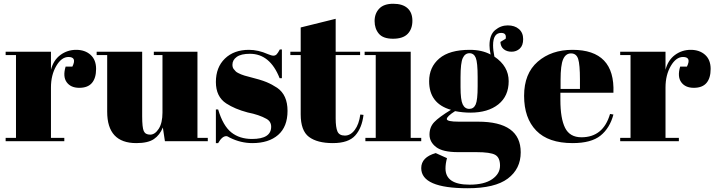

<svg xmlns="http://www.w3.org/2000/svg" viewBox="-20 -751 3803 1021"><path d="M344 -448Q307 -448 279 -400Q251 -352 251 -286V-18H322V0H10V-18H65V-458H10V-476H251V-380Q264 -431 301 -458.5Q338 -486 385 -486Q432 -486 461.5 -459.5Q491 -433 491 -384.5Q491 -336 469 -310Q447 -284 401.5 -284Q356 -284 334.5 -314Q313 -344 329 -397H365Q390 -448 344 -448Z M1085 0H857L846 -73Q830 -33 798.5 -11.5Q767 10 705 10Q550 10 550 -157V-458H494V-476H736V-133Q736 -73 744.5 -54Q753 -35 778.5 -35Q804 -35 824 -66Q844 -97 844 -152V-458H798V-476H1030V-18H1085Z M1128 10V-169H1140Q1166 -82 1210 -47Q1254 -12 1320 -12Q1422 -12 1422 -77Q1422 -105 1397 -119Q1358 -141 1297 -153Q1229 -171 1183 -201Q1128 -237 1128 -315Q1128 -393 1176 -439.5Q1224 -486 1304 -486Q1353 -486 1405 -463Q1424 -455 1434 -455Q1444 -455 1451 -462Q1458 -469 1468 -488H1479V-335H1467Q1416 -465 1309 -465Q1262 -465 1239 -448.5Q1216 -432 1216 -407Q1216 -392 1223 -383.5Q1230 -375 1234 -371Q1238 -367 1247 -362.5Q1256 -358 1262 -355.5Q1268 -353 1280.5 -349Q1293 -345 1299 -344Q1367 -327 1397 -314.5Q1427 -302 1454 -284Q1509 -246 1509 -161.5Q1509 -77 1459 -33.5Q1409 10 1322 10Q1260 10 1202 -19Q1190 -27 1183 -27Q1161 -27 1140 10Z M1579 -143V-458H1524V-476H1579V-605L1765 -651V-476H1895V-458H1765V-121Q1765 -74 1774.5 -52Q1784 -30 1814 -30Q1844 -30 1866.5 -60Q1889 -90 1896 -142L1913 -140Q1905 -71 1869 -30.5Q1833 10 1750 10Q1667 10 1623 -23Q1579 -56 1579 -143Z M2070 -545Q2017 -545 1994.5 -572Q1972 -599 1972 -639Q1972 -679 1996.5 -705Q2021 -731 2071 -731Q2121 -731 2147 -707.5Q2173 -684 2173 -640.5Q2173 -597 2148 -571Q2123 -545 2070 -545ZM1919 -476H2164V-18H2220V0H1923V-18H1978V-458H1919Z M2641 -528 2669 -545Q2675 -576 2645 -576Q2602 -576 2602 -510Q2602 -484 2609 -450Q2685 -399 2685 -319.5Q2685 -240 2630 -196Q2575 -152 2481 -152Q2442 -152 2400 -160Q2356 -132 2356 -118Q2356 -104 2420 -104H2522Q2749 -104 2749 59Q2749 147 2680.5 198.5Q2612 250 2467 250Q2220 250 2220 143Q2220 85 2297 63L2357 90Q2349 119 2349 145Q2349 231 2477 231Q2555 231 2597 202Q2639 173 2639 130Q2639 87 2613.5 72.5Q2588 58 2512 58H2415Q2334 58 2299 31Q2264 4 2264 -35.5Q2264 -75 2289 -101.5Q2314 -128 2378 -167Q2262 -200 2262 -319Q2262 -394 2316 -440Q2370 -486 2478 -486Q2543 -486 2589 -461Q2583 -488 2583 -510Q2583 -566 2613 -591Q2643 -616 2680 -616Q2717 -616 2739.5 -596.5Q2762 -577 2762 -543Q2762 -509 2744 -492.5Q2726 -476 2700.5 -476Q2675 -476 2658.5 -489.5Q2642 -503 2641 -528ZM2429 -341V-287Q2429 -220 2440.5 -196Q2452 -172 2475.5 -172Q2499 -172 2509.5 -195.5Q2520 -219 2520 -292V-341Q2520 -419 2510 -443.5Q2500 -468 2476.5 -468Q2453 -468 2441 -442.5Q2429 -417 2429 -341Z M3024 -486Q3251 -486 3242 -258H2960V-219Q2960 -121 2985 -71Q3010 -21 3072 -21Q3188 -21 3224 -145L3242 -142Q3223 -70 3173.5 -30Q3124 10 3025 10Q2896 10 2831.5 -56.5Q2767 -123 2767 -241.5Q2767 -360 2839.5 -423Q2912 -486 3024 -486ZM2961 -278H3064V-327Q3064 -408 3054.5 -437.5Q3045 -467 3016.5 -467Q2988 -467 2974.5 -435.5Q2961 -404 2961 -327Z M3612 -448Q3575 -448 3547 -400Q3519 -352 3519 -286V-18H3590V0H3278V-18H3333V-458H3278V-476H3519V-380Q3532 -431 3569 -458.5Q3606 -486 3653 -486Q3700 -486 3729.5 -459.5Q3759 -433 3759 -384.5Q3759 -336 3737 -310Q3715 -284 3669.5 -284Q3624 -284 3602.5 -314Q3581 -344 3597 -397H3633Q3658 -448 3612 -448Z"/></svg>

Font: SVN-Abril Fatface
Style: Regular
Weight: 400
Designer: Veronika Burian, Jos? Scaglione
Foundry: TypeTogether
Version: Version 1.001